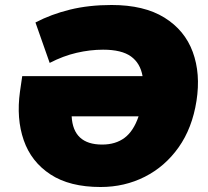

<svg xmlns="http://www.w3.org/2000/svg" viewBox="-20 -737 835 769"><path d="M383 12Q259 12 182 -38.5Q105 -89 75 -175.5Q45 -262 60 -370L69 -432H551Q542 -484 504.5 -511Q467 -538 393 -538Q341 -538 287 -525.5Q233 -513 179 -485L122 -647Q185 -680 260.5 -698.5Q336 -717 427 -717Q557 -717 638.5 -666.5Q720 -616 752 -529Q784 -442 767 -333Q750 -224 695.5 -147Q641 -70 560 -29Q479 12 383 12ZM389 -158Q443 -158 479 -185Q515 -212 535 -271H267Q273 -158 389 -158Z"/></svg>

Font: Winston Black
Style: Italic
Weight: 900
Italic angle: -9°
Designer: Original fonts by Vernon Adams / Changes by Cristiano Sobral
Foundry: VOriginal fonts by Vernon Adams / Changes by Cristiano Sobral
Version: Version 2.503;July 17, 2020;FontCreator 13.0.0.2655 64-bit